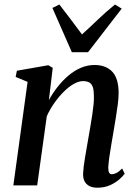

<svg xmlns="http://www.w3.org/2000/svg" viewBox="-20 -840 618 870"><path d="M201.5 -386.5Q219 -418.5 241.8 -447.2Q264.5 -476 291 -498.2Q317.5 -520.5 347 -533Q376.5 -545.5 408 -545.5Q460 -545.5 488.8 -515Q517.5 -484.5 517.5 -418Q517.5 -397.5 513.8 -367.5Q510 -337.5 504.5 -304.5Q499 -271.5 494 -241.5Q489.5 -214 484.2 -184Q479 -154 475.2 -126.8Q471.5 -99.5 470.5 -80.5Q470.5 -64 474.8 -57.2Q479 -50.5 486.5 -50.5Q496 -50.5 507.5 -56.2Q519 -62 533.5 -76.5L545 -53Q538 -42.5 521 -27.5Q504 -12.5 479 -1Q454 10.5 421 10.5Q399.5 10.5 385 3Q370.5 -4.5 363.2 -18.5Q356 -32.5 356.5 -53Q357 -65.5 359.2 -85Q361.5 -104.5 365.5 -127.8Q369.5 -151 373.8 -175.8Q378 -200.5 382 -223.5Q386 -246.5 390.2 -271Q394.5 -295.5 398 -319.5Q401.5 -343.5 403.8 -365Q406 -386.5 405.5 -404Q405.5 -429.5 400.8 -444.5Q396 -459.5 385 -466Q374 -472.5 356 -472.5Q336.5 -472.5 313.8 -459.5Q291 -446.5 268.5 -424Q246 -401.5 226 -373Q206 -344.5 192 -313.5L148.5 0H40.5L105 -469L51 -491.5L56.5 -519.5L199 -544.5L219 -532.5ZM305.5 -603.5 217.5 -804 249 -819.5Q273.5 -788.5 299.2 -754Q325 -719.5 351.5 -684Q388.5 -717.5 423.8 -751.5Q459 -785.5 501 -819.5L531.5 -801L379 -603.5Z"/></svg>

Font: Merriweather 72pt Medium
Style: Italic
Weight: 500
Italic angle: -7.8°
Version: Version 2.101